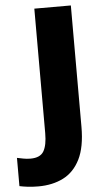

<svg xmlns="http://www.w3.org/2000/svg" viewBox="-141 -753 554 1015"><g transform="rotate(-5 136.5 -245.0)"><path d="M21 224.1Q-11.7 224.1 -36.4 220.9Q-61 217.8 -79.1 213.9V64Q-63.5 66.9 -45.9 70.6Q-28.3 74.2 -7.8 74.2Q43.9 74.2 62.5 42.5Q81.1 10.7 81.1 -53.2V-713.9H274.9V-69.8Q274.9 37.6 242.7 102.1Q210.4 166.5 153.3 195.3Q96.2 224.1 21 224.1Z"/></g></svg>

Font: Open Sans ExtraBold
Style: Regular
Weight: 800
Designer: Monotype Design Team
Foundry: Monotype Imaging Inc.
Version: Version 3.003; ttfautohint (v1.8.4)